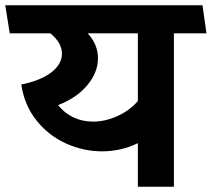

<svg xmlns="http://www.w3.org/2000/svg" viewBox="-41 -711 806 731"><path d="M621.1 0H483.9V-166Q421.9 -135.3 348.1 -134.8Q276.4 -134.8 210.2 -164.8Q144 -194.8 97.9 -252.4Q51.8 -310.1 40 -389.2Q114.3 -404.3 154.5 -435.5Q194.8 -466.8 194.8 -506.8Q194.8 -547.9 150.9 -584H-3.9L-21 -690.9H730L745.1 -584H621.1ZM293 -584Q332 -542 332 -488.8Q332 -435.5 291.5 -386.7Q251 -337.9 180.2 -311Q204.1 -280.3 238.5 -264.2Q272.9 -248 313 -248Q358.9 -248 405 -268.6Q451.2 -289.1 483.9 -326.2V-584Z"/></svg>

Font: Kadwa
Style: Regular
Weight: 400
Designer: Sol Matas
Foundry: Sol Matas
Version: Version 1.000;PS 001.000;hotconv 1.0.70;makeotf.lib2.5.58329